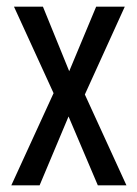

<svg xmlns="http://www.w3.org/2000/svg" viewBox="-20 -650 413 577"><path d="M141 -370 14 -93H99L186 -300L274 -93H360L235 -366L355 -630H269L188 -436L109 -630H22Z"/></svg>

Font: Noto Sans Kannada UI ExtraCondensed
Style: Regular
Weight: 400
Width: 2
Designer: Jelle Bosma - Monotype Design Team
Foundry: Monotype Imaging Inc.
Version: Version 2.005